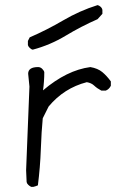

<svg xmlns="http://www.w3.org/2000/svg" viewBox="-20 -734 494 750"><path d="M108 -540Q102 -541 96 -547Q90 -553 89 -558V-574L96 -588Q163 -617 227 -654.5Q291 -692 361 -714Q367 -713 373 -707.5Q379 -702 380 -695V-680L361 -659Q297 -631 236.5 -594.5Q176 -558 108 -540ZM110 -4H102Q101 -5 98.5 -6Q96 -7 90.5 -12Q85 -17 84 -23L82 -69L95 -396L90 -446Q90 -472 129 -472Q138 -472 145 -465Q152 -458 153 -452Q153 -416 148 -381Q241 -460 333 -472Q362 -467 379.5 -452.5Q397 -438 413 -416V-399Q406 -385 393 -380H376Q359 -389 348 -399.5Q337 -410 319 -413Q230 -390 170 -318L147 -272Q142 -221 139.5 -151Q137 -81 128 -10Q119 -6 110 -4Z"/></svg>

Font: Yozai
Style: Regular
Weight: 400
Designer: LXGW / Y.OzVox
Foundry: LXGW / Y.OzVox
Version: Version 0.861;October 22, 2024